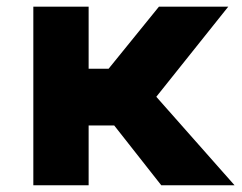

<svg xmlns="http://www.w3.org/2000/svg" viewBox="-20 -548 715 568"><path d="M78.6 0V-528.3H242.2V-344.7H301.3L450.2 -528.3H655.3L442.4 -261.7L673.8 0H457L317.9 -176.8H242.2V0Z"/></svg>

Font: Bert Sans Black
Style: Regular
Weight: 900
Designer: Christian Robertson, Adam Twardoch, & Cristiano Sobral
Foundry: Google
Version: Version 12.135;January 10, 2020;FontCreator 12.0.0.2547 64-b